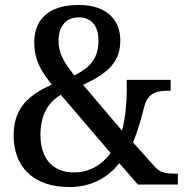

<svg xmlns="http://www.w3.org/2000/svg" viewBox="-20 -744 746 774"><path d="M260 10C355 10 418 -33 461 -86L536 0H697V-44H688C646 -44 624 -49 605 -71L516 -170C537 -219 550 -269 561 -312C576 -373 616 -378 658 -378H668V-422H491V-382C491 -333 486 -271 472 -217L315 -402C420 -451 465 -497 465 -582C465 -657 417 -724 297 -724C173 -724 118 -663 118 -573C118 -507 141 -462 189 -403C102 -364 35 -313 35 -199C35 -72 113 10 260 10ZM280 -440C236 -494 216 -530 216 -580C216 -637 245 -674 297 -674C353 -674 377 -634 377 -581C377 -513 348 -474 280 -440ZM277 -49C197 -49 143 -101 143 -199C143 -283 174 -330 225 -362L426 -127C393 -82 344 -49 277 -49Z"/></svg>

Font: Noto Serif Lao SemiCondensed Medium
Style: Regular
Weight: 500
Width: 4
Designer: Monotype Design Team
Foundry: Monotype Imaging Inc.
Version: Version 2.003